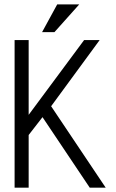

<svg xmlns="http://www.w3.org/2000/svg" viewBox="-20 -872 540 893"><path d="M348.6 -851.6H246.1L175.8 -722.7H233.4ZM47.9 1H113.3V-244.1L177.7 -327.1L397.5 1H471.7L217.8 -377.9L443.4 -685.5H371.1L113.3 -337.9V-685.5H47.9Z"/></svg>

Font: DotumChe
Style: Regular
Weight: 400
Monospace: yes
Version: Version 2.21